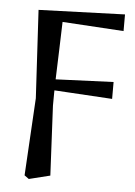

<svg xmlns="http://www.w3.org/2000/svg" viewBox="-51 -539 541 770"><g transform="rotate(5 219.5 -154.5)"><path d="M76 178 94 -134 74 -488 421 -500V-433L146 -450L175 -474Q173 -396 170.5 -333Q168 -270 166.5 -216Q165 -162 165 -110L179 170L94 191ZM132 -174V-215L399 -226V-158Z"/></g></svg>

Font: Source Serif 4
Style: Regular
Weight: 400
Designer: Frank Grießhammer
Foundry: Adobe Systems Incorporated
Version: Version 4.004;hotconv 1.0.116;makeotfexe 2.5.65601